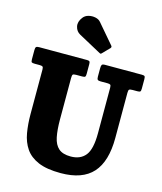

<svg xmlns="http://www.w3.org/2000/svg" viewBox="-148 -1145 1072 1271"><g transform="rotate(15 388.0 -509.5)"><path d="M535.5 -636.5H489Q473.5 -636.5 468.2 -641.5Q463 -646.5 463 -661.5V-718Q463 -736.5 467 -743.2Q471 -750 489 -750H741Q756 -750 760.2 -745.5Q764.5 -741 764.5 -725V-661.5Q764.5 -645 760 -640.8Q755.5 -636.5 740.5 -636.5H708Q690 -636.5 684.8 -632Q679.5 -627.5 679.5 -609V-300Q679.5 -139 608.8 -60.2Q538 18.5 389.5 18.5Q294 18.5 235.8 -6.2Q177.5 -31 147.2 -75.5Q117 -120 106.8 -179.2Q96.5 -238.5 96.5 -307.5V-612.5Q96.5 -628.5 91 -632.5Q85.5 -636.5 70 -636.5H38Q21 -636.5 16.2 -640.2Q11.5 -644 11.5 -661V-722.5Q11.5 -739 16.2 -744.5Q21 -750 37 -750H365Q378 -750 382.2 -745.8Q386.5 -741.5 386.5 -727.5V-660.5Q386.5 -645.5 382.2 -641Q378 -636.5 362 -636.5H321Q302 -636.5 298 -631Q294 -625.5 294 -606.5V-324.5Q294 -252.5 304 -203.5Q314 -154.5 342.2 -129.8Q370.5 -105 425 -105Q491.5 -105 526 -148Q560.5 -191 560.5 -300V-611.5Q560.5 -628 555.5 -632.2Q550.5 -636.5 535.5 -636.5ZM433.5 -816 279 -900Q251 -915 244 -947Q237 -979 262 -1011Q275.5 -1029 299.2 -1035Q323 -1041 346.5 -1036Q370 -1031 382.5 -1015.5L494.5 -884.5Q503 -875.5 495 -866.5L448.5 -819Q444.5 -814.5 441.8 -813.8Q439 -813 433.5 -816Z"/></g></svg>

Font: Besley* Narrow Heavy
Style: Regular
Weight: 800
Width: 4
Designer: Owen Earl
Foundry: indestructible type*
Version: Version 3.000; ttfautohint (v1.8.3)